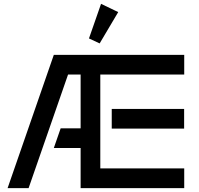

<svg xmlns="http://www.w3.org/2000/svg" viewBox="-20 -980 1038 1000"><path d="M506.3 -960 595.7 -917 499 -753.9 443.4 -779.8ZM260.3 -694.3H939.5V-591.8H502.4V-103H939.5V0H399.9V-209H260.3L295.9 -311.5H399.9V-591.8H334.5L128.9 0H19.5ZM562 -412.6H939V-310.1H562Z"/></svg>

Font: Anta
Style: Regular
Weight: 400
Designer: Sergej Lebedev
Foundry: Sergej Lebedev
Version: Version 1.000; ttfautohint (v1.8.4.7-5d5b)